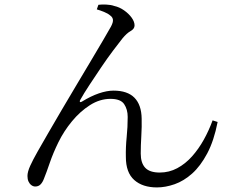

<svg xmlns="http://www.w3.org/2000/svg" viewBox="-20 -787 1040 839"><path d="M666 32Q603 32 566.5 -0.5Q530 -33 530 -101Q529 -143 533.5 -187.5Q538 -232 538 -276Q538 -309 522.5 -332Q507 -355 463 -355Q416 -355 373 -327.5Q330 -300 294.5 -257Q259 -214 235 -165Q212 -118 197.5 -75.5Q183 -33 172 -6Q166 10 157 19Q148 28 134 28Q125 28 117 22Q109 16 104.5 6Q100 -4 100 -18Q100 -36 112 -62.5Q124 -89 144.5 -125Q165 -161 191 -206Q217 -251 249 -305.5Q281 -360 314.5 -416Q348 -472 378 -522.5Q408 -573 431 -612Q454 -651 465 -671Q475 -690 473.5 -701Q472 -712 462 -719Q452 -728 434.5 -735Q417 -742 403 -746L410 -766Q425 -768 445 -767Q465 -766 479 -761Q502 -756 522.5 -741.5Q543 -727 555.5 -709.5Q568 -692 568 -676Q568 -661 551 -651.5Q534 -642 515 -619Q500 -600 475 -567Q450 -534 423 -494Q396 -454 371 -416Q346 -378 331 -351Q327 -345 329.5 -342Q332 -339 338 -343Q377 -367 412 -379Q447 -391 476 -391Q537 -391 567.5 -360Q598 -329 599 -269Q600 -234 597.5 -192.5Q595 -151 595 -116Q595 -75 614.5 -54Q634 -33 678 -33Q719 -33 754.5 -52Q790 -71 819 -103.5Q848 -136 870.5 -176.5Q893 -217 909 -261L931 -254Q915 -172 885.5 -116.5Q856 -61 819.5 -28.5Q783 4 743 18Q703 32 666 32Z"/></svg>

Font: Noto Serif JP ExtraLight
Style: Regular
Weight: 400
Version: Version 2.003-H1;hotconv 1.1.1;makeotfexe 2.6.0